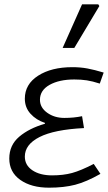

<svg xmlns="http://www.w3.org/2000/svg" viewBox="-20 -856 502 889"><path d="M23 -122Q23 -184 69 -223Q115 -262 188 -283V-287Q148 -300 121.5 -329Q95 -358 95 -399Q95 -466 156.5 -505.5Q218 -545 315 -545Q352 -545 384.5 -539Q417 -533 460 -520L442 -469Q408 -480 382 -484Q356 -488 324 -488Q254 -488 209.5 -463Q165 -438 165 -394Q165 -358 198.5 -334Q232 -310 278 -310Q322 -310 360 -318L369 -263Q231 -256 163 -221.5Q95 -187 95 -131Q95 -91 130 -67.5Q165 -44 221 -44Q273 -44 313.5 -55Q354 -66 414 -97L445 -51Q380 -14 328 -0.5Q276 13 207 13Q125 13 74 -23Q23 -59 23 -122ZM360 -836H435L440 -828L324 -634H270Z"/></svg>

Font: Nebula Sans Book
Style: Regular
Weight: 400
Italic angle: -9°
Designer: Paul D. Hunt for Adobe (as Source Sans)
Foundry: Nebula Entertainment & Broadcasting LLC
Version: Version 1.010